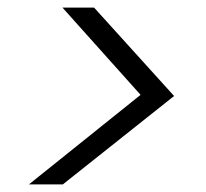

<svg xmlns="http://www.w3.org/2000/svg" viewBox="-20 -602 540 504"><path d="M56 -118 349 -353 144 -582H227L437 -350L145 -118Z"/></svg>

Font: DM Sans Light
Style: Italic
Weight: 300
Italic angle: -10°
Designer: Colophon Foundry, Jonny Pinhorn
Foundry: Colophon Foundry
Version: Version 4.004;gftools[0.9.30]